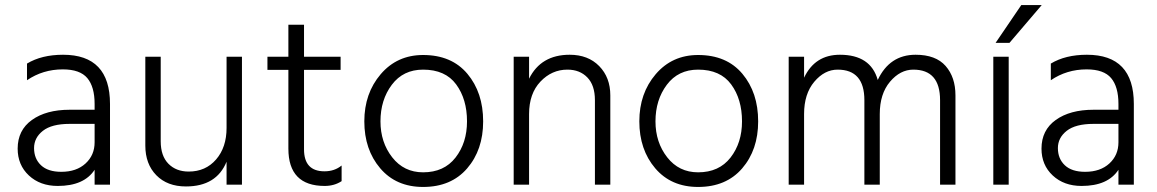

<svg xmlns="http://www.w3.org/2000/svg" viewBox="-20 -732 4584 761"><path d="M223 -51Q283 -51 319 -84Q355 -117 355 -168V-241H256Q185 -241 150 -213.5Q115 -186 115 -145Q115 -103 142.5 -77Q170 -51 223 -51ZM355 -59Q313 5 209 5Q139 5 94.5 -36.5Q50 -78 50 -143Q50 -216 106.5 -256.5Q163 -297 256 -297H355V-320Q355 -388 326 -422.5Q297 -457 229 -457Q150 -457 87 -414V-480Q145 -515 230 -515Q416 -515 416 -320V0H355Z M939 0H878V-91Q838 7 717 7Q643 7 599.5 -37.5Q556 -82 556 -155V-507H617V-172Q617 -114 647.5 -83Q678 -52 728 -52Q795 -52 836.5 -100Q878 -148 878 -225V-507H939Z M1334 -14Q1305 5 1267 5Q1123 5 1123 -143V-455H1040V-507H1123V-634H1185V-507H1330V-455H1185V-140Q1185 -53 1266 -53Q1306 -53 1334 -76Z M1895 -251Q1895 -138 1831.5 -64.5Q1768 9 1657 9Q1550 9 1487 -65Q1424 -139 1424 -251Q1424 -362 1489 -438Q1554 -514 1657 -514Q1770 -514 1832.5 -439.5Q1895 -365 1895 -251ZM1488 -251Q1488 -168 1534.5 -108.5Q1581 -49 1657 -49Q1740 -49 1785.5 -107.5Q1831 -166 1831 -251Q1831 -339 1788 -397.5Q1745 -456 1657 -456Q1578 -456 1533 -396Q1488 -336 1488 -251Z M2399 0H2338V-335Q2338 -394 2308 -425Q2278 -456 2229 -456Q2167 -456 2122 -408.5Q2077 -361 2077 -280V0H2016V-507H2077V-420Q2124 -515 2238 -515Q2311 -515 2355 -470Q2399 -425 2399 -354Z M2985 -251Q2985 -138 2921.5 -64.5Q2858 9 2747 9Q2640 9 2577 -65Q2514 -139 2514 -251Q2514 -362 2579 -438Q2644 -514 2747 -514Q2860 -514 2922.5 -439.5Q2985 -365 2985 -251ZM2578 -251Q2578 -168 2624.5 -108.5Q2671 -49 2747 -49Q2830 -49 2875.5 -107.5Q2921 -166 2921 -251Q2921 -339 2878 -397.5Q2835 -456 2747 -456Q2668 -456 2623 -396Q2578 -336 2578 -251Z M3767 0H3706V-335Q3706 -456 3600 -456Q3548 -456 3507.5 -408Q3467 -360 3467 -280V0H3406V-335Q3406 -456 3300 -456Q3248 -456 3207.5 -408Q3167 -360 3167 -280V0H3106V-507H3167V-424Q3210 -515 3309 -515Q3431 -515 3459 -415Q3506 -515 3609 -515Q3689 -515 3728 -470.5Q3767 -426 3767 -354Z M3978 0H3917V-507H3978ZM3981 -562H3926L4028 -712H4109Z M4281 -51Q4341 -51 4377 -84Q4413 -117 4413 -168V-241H4314Q4243 -241 4208 -213.5Q4173 -186 4173 -145Q4173 -103 4200.5 -77Q4228 -51 4281 -51ZM4413 -59Q4371 5 4267 5Q4197 5 4152.5 -36.5Q4108 -78 4108 -143Q4108 -216 4164.5 -256.5Q4221 -297 4314 -297H4413V-320Q4413 -388 4384 -422.5Q4355 -457 4287 -457Q4208 -457 4145 -414V-480Q4203 -515 4288 -515Q4474 -515 4474 -320V0H4413Z"/></svg>

Font: Hind Siliguri Light
Style: Regular
Weight: 300
Designer: Jyotish Sonowal
Foundry: Indian Type Foundry
Version: Version 1.001;PS 1.0;hotconv 1.0.86;makeotf.lib2.5.63406; tt